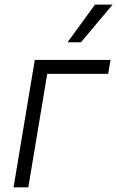

<svg xmlns="http://www.w3.org/2000/svg" viewBox="-20 -802 502 822"><path d="M453.1 -545.5 443.2 -485.8H182.2L101.2 0H38L128.9 -545.5ZM269.2 -621.1 386.7 -782.3H462L326.7 -621.1Z"/></svg>

Font: Karasuma Gothic
Style: Light Italic
Weight: 300
Italic angle: 9.39998°
Designer: Rasmus Andersson / Ryoko Nishizuka
Foundry: rsms
Version: Version 1.00